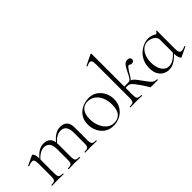

<svg xmlns="http://www.w3.org/2000/svg" viewBox="28 -1411 2109 2109"><g transform="rotate(-45 1082.5 -356.0)"><path d="M560 0Q558 0 558 -6Q558 -12 560 -12Q601 -12 613.5 -25Q626 -38 626 -81V-244Q626 -363 537 -363Q500 -363 462.5 -337.5Q425 -312 396 -269L392 -281Q438 -343 479.5 -369.5Q521 -396 564 -396Q616 -396 644.5 -366.5Q673 -337 673 -275V-81Q673 -38 684.5 -25Q696 -12 738 -12Q741 -12 741 -6Q741 0 738 0Q721 0 698 -1Q675 -2 649 -2Q624 -2 601 -1Q578 0 560 0ZM303 0Q300 0 300 -6Q300 -12 303 -12Q344 -12 356 -25Q368 -38 368 -81V-244Q368 -363 280 -363Q243 -363 205.5 -337.5Q168 -312 139 -269L135 -281Q180 -343 221.5 -369.5Q263 -396 306 -396Q358 -396 386.5 -366.5Q415 -337 415 -275V-81Q415 -38 427 -25Q439 -12 481 -12Q483 -12 483 -6Q483 0 481 0Q463 0 440.5 -1Q418 -2 392 -2Q367 -2 343.5 -1Q320 0 303 0ZM46 0Q43 0 43 -6Q43 -12 46 -12Q87 -12 99 -25Q111 -38 111 -81V-281Q111 -315 103 -330.5Q95 -346 75 -346Q65 -346 51 -342Q37 -338 19 -331Q15 -330 12.5 -335Q10 -340 14 -342L125 -394Q127 -395 130 -395Q137 -395 147.5 -374.5Q158 -354 158 -315V-81Q158 -38 169.5 -25Q181 -12 223 -12Q226 -12 226 -6Q226 0 223 0Q206 0 183 -1Q160 -2 135 -2Q110 -2 86.5 -1Q63 0 46 0Z M990 13Q931 13 887.5 -16Q844 -45 820.5 -93.5Q797 -142 797 -198Q797 -250 816 -288Q835 -326 866.5 -350.5Q898 -375 935 -387Q972 -399 1008 -399Q1068 -399 1111 -369Q1154 -339 1177 -292Q1200 -245 1200 -193Q1200 -129 1171 -83Q1142 -37 1094.5 -12Q1047 13 990 13ZM1018 -5Q1074 -5 1108 -42.5Q1142 -80 1142 -167Q1142 -228 1121 -276Q1100 -324 1062.5 -352Q1025 -380 975 -380Q918 -380 886 -340.5Q854 -301 854 -227Q854 -168 874.5 -117Q895 -66 932 -35.5Q969 -5 1018 -5Z M1263 0Q1260 0 1260 -6Q1260 -12 1263 -12Q1306 -12 1317.5 -25Q1329 -38 1329 -81V-600Q1329 -636 1322 -652.5Q1315 -669 1297 -669Q1281 -669 1249 -654Q1245 -652 1242.5 -658Q1240 -664 1244 -665L1364 -724Q1367 -725 1369 -725Q1371 -725 1373.5 -723Q1376 -721 1376 -718V-81Q1376 -38 1388 -25Q1400 -12 1442 -12Q1444 -12 1444 -6Q1444 0 1442 0Q1423 0 1400.5 -1Q1378 -2 1354 -2Q1329 -2 1305.5 -1Q1282 0 1263 0ZM1579 0Q1574 0 1572.5 -2Q1571 -4 1566.5 -12.5Q1562 -21 1550 -41Q1538 -61 1513 -96Q1487 -133 1470.5 -153Q1454 -173 1440 -181.5Q1426 -190 1406 -190.5Q1386 -191 1352 -189L1350 -207Q1380 -209 1401.5 -210Q1423 -211 1442 -211Q1462 -211 1475 -207Q1488 -203 1499.5 -193Q1511 -183 1525.5 -164.5Q1540 -146 1562 -116Q1586 -84 1602.5 -61Q1619 -38 1637.5 -25.5Q1656 -13 1686 -12Q1689 -12 1689 -6Q1689 0 1686 0ZM1442 -195V-211Q1453 -211 1462 -217Q1471 -223 1478.5 -233.5Q1486 -244 1493 -257Q1514 -298 1529.5 -329Q1545 -360 1563 -377.5Q1581 -395 1608 -395Q1629 -395 1639.5 -385Q1650 -375 1650 -363Q1650 -350 1640.5 -339.5Q1631 -329 1614 -329Q1605 -329 1598.5 -332.5Q1592 -336 1587 -339Q1582 -342 1576 -342Q1568 -342 1555.5 -327Q1543 -312 1530 -291Q1517 -270 1507 -253Q1494 -229 1478.5 -212Q1463 -195 1442 -195Z M1855 9Q1817 9 1784 -10Q1751 -29 1731.5 -66.5Q1712 -104 1712 -160Q1712 -217 1732.5 -261.5Q1753 -306 1786.5 -336.5Q1820 -367 1858.5 -383Q1897 -399 1932 -399Q1967 -399 1999 -385.5Q2031 -372 2049 -349L2017 -295Q2017 -321 2000.5 -340Q1984 -359 1958.5 -369.5Q1933 -380 1907 -380Q1866 -380 1835 -355.5Q1804 -331 1786.5 -288Q1769 -245 1769 -188Q1769 -114 1800 -66.5Q1831 -19 1884 -19Q1914 -19 1941 -33.5Q1968 -48 1991 -69.5Q2014 -91 2033 -113L2041 -106Q2019 -80 1991.5 -53.5Q1964 -27 1930 -9Q1896 9 1855 9ZM2045 8Q2038 8 2027.5 -16Q2017 -40 2017 -80V-361Q2031 -368 2039 -374Q2047 -380 2054 -394Q2055 -396 2059 -395Q2063 -394 2063 -392V-106Q2063 -72 2071.5 -56.5Q2080 -41 2100 -41Q2111 -41 2124 -45Q2137 -49 2156 -56Q2161 -58 2163 -53Q2165 -48 2160 -46L2049 7Q2047 8 2045 8Z"/></g></svg>

Font: Cormorant Infant Light
Style: Regular
Weight: 300
Designer: Christian Thalmann (Catharsis Fonts)
Foundry: Catharsis Fonts
Version: Version 4.001